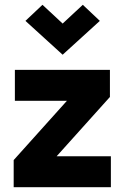

<svg xmlns="http://www.w3.org/2000/svg" viewBox="-20 -780 519 800"><path d="M442 -129V0H37V-113L319 -427L374 -360H42V-489H438V-376L155 -61L110 -129ZM241 -552 86 -693 157 -760 273 -652H209L325 -760L396 -693Z"/></svg>

Font: Gabarito
Style: Bold
Weight: 700
Designer: Leandro Assis / Alvaro Franca / Felipe Casaprima
Foundry: Naipe Foundry
Version: Version 1.000